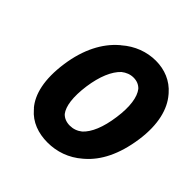

<svg xmlns="http://www.w3.org/2000/svg" viewBox="-218 -1032 1240 1240"><g transform="rotate(45 402.0 -412.5)"><path d="M315 -412C330 -517 363 -595 409 -638C433 -657 460 -668 490 -668C520 -668 544 -658 563 -638C596 -596 608 -518 593 -412C578 -302 546 -228 502 -187C477 -167 449 -157 418 -157C387 -157 361 -167 342 -187C311 -227 300 -302 315 -412ZM111 -412C88 -251 116 -141 174 -73H175L181 -66C233 -5 309 22 393 22C477 22 559 -5 629 -66L637 -73C715 -141 774 -250 797 -412C819 -567 788 -679 727 -750L721 -757C669 -817 596 -847 515 -847C434 -847 353 -818 285 -758L283 -757L275 -750C194 -679 133 -567 111 -412Z"/></g></svg>

Font: Hussar Woodtype
Style: BlkObl
Weight: 900
Foundry: Cannot Into Space Fonts
Version: Version 1.07